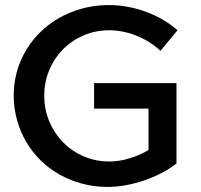

<svg xmlns="http://www.w3.org/2000/svg" viewBox="-20 -727 789 755"><path d="M611 -527Q591 -546 567 -561Q543 -576 517 -586.5Q491 -597 463.8 -602.5Q436.5 -608 409 -608Q355.5 -608 309 -588Q262.5 -568 228 -533.2Q193.5 -498.5 173.8 -451.5Q154 -404.5 154 -351Q154 -296.5 174 -249.2Q194 -202 228.5 -167Q263 -132 309.8 -112Q356.5 -92 410 -92Q447.5 -92 487.5 -103.8Q527.5 -115.5 564 -137V-300H350V-400H674V-84Q647.5 -63.5 615 -46.5Q582.5 -29.5 547.2 -17.5Q512 -5.5 475 1.2Q438 8 402 8Q350.5 8 303 -4.8Q255.5 -17.5 214.5 -40.5Q173.5 -63.5 140.2 -96Q107 -128.5 83.5 -168.5Q60 -208.5 47 -254.8Q34 -301 34 -351Q34 -426 62.8 -491Q91.5 -556 142 -604Q192.5 -652 261 -679.5Q329.5 -707 409 -707Q446.5 -707 483.5 -700Q520.5 -693 555 -680.2Q589.5 -667.5 620.8 -649.2Q652 -631 678 -608Z"/></svg>

Font: Argentum Sans
Style: Regular
Weight: 400
Designer: Julieta Ulanovsky, Owen Earl, Chris M. Simpson, Rasmus Andersson, Cristiano Sobral
Foundry: The Argentum Sans Project Authors
Version: Version 3.135; ttfautohint (v1.8.4.7-5d5b-dirty)